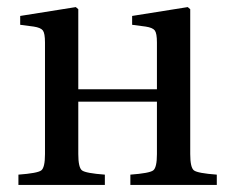

<svg xmlns="http://www.w3.org/2000/svg" viewBox="-20 -522 664 542"><path d="M517 -406V-87Q517 -49 527.5 -41Q538 -33 592 -29V0H348V-29Q402 -33 412.5 -41Q423 -49 423 -87V-235H201V-87Q201 -49 211.5 -41Q222 -33 276 -29V0H32V-29Q86 -33 96.5 -41Q107 -49 107 -87V-402Q107 -428 101 -436Q95 -444 75 -447L37 -452V-477L194 -502L201 -496V-403V-270H423V-402Q423 -428 417 -436Q411 -444 391 -447L353 -452V-477L510 -502L517 -496Z"/></svg>

Font: Linguistics Pro
Style: Regular
Weight: 400
Designer: Stefan Peev, Context Ltd
Foundry: Stefan Peev, Context Ltd
Version: Version 001.000